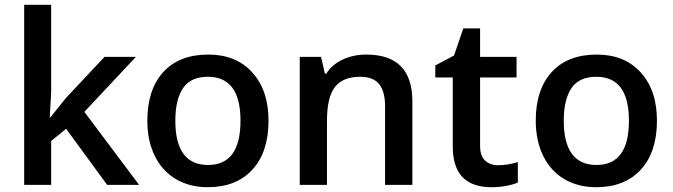

<svg xmlns="http://www.w3.org/2000/svg" viewBox="-20 -780 2841 810"><path d="M192.9 -285.2 257.8 -366.2 420.9 -540H553.2L335.9 -308.1L566.9 0H432.1L258.8 -236.8L195.8 -185.1V0H82V-759.8H195.8V-389.2L189.9 -285.2Z M1112.8 -271Q1112.8 -138.7 1044.9 -64.5Q977.1 9.8 856 9.8Q780.3 9.8 722.2 -24.4Q664.1 -58.6 632.8 -122.6Q601.6 -186.5 601.6 -271Q601.6 -402.3 668.9 -476.1Q736.3 -549.8 858.9 -549.8Q976.1 -549.8 1044.4 -474.4Q1112.8 -398.9 1112.8 -271ZM719.7 -271Q719.7 -84 857.9 -84Q994.6 -84 994.6 -271Q994.6 -456.1 856.9 -456.1Q784.7 -456.1 752.2 -408.2Q719.7 -360.4 719.7 -271Z M1719.7 0H1604.5V-332Q1604.5 -394.5 1579.3 -425.3Q1554.2 -456.1 1499.5 -456.1Q1426.8 -456.1 1393.1 -413.1Q1359.4 -370.1 1359.4 -269V0H1244.6V-540H1334.5L1350.6 -469.2H1356.4Q1380.9 -507.8 1425.8 -528.8Q1470.7 -549.8 1525.4 -549.8Q1719.7 -549.8 1719.7 -352.1Z M2080.6 -83Q2122.6 -83 2164.6 -96.2V-9.8Q2145.5 -1.5 2115.5 4.2Q2085.4 9.8 2053.2 9.8Q1890.1 9.8 1890.1 -162.1V-453.1H1816.4V-503.9L1895.5 -545.9L1934.6 -660.2H2005.4V-540H2159.2V-453.1H2005.4V-164.1Q2005.4 -122.6 2026.1 -102.8Q2046.9 -83 2080.6 -83Z M2751.5 -271Q2751.5 -138.7 2683.6 -64.5Q2615.7 9.8 2494.6 9.8Q2418.9 9.8 2360.8 -24.4Q2302.7 -58.6 2271.5 -122.6Q2240.2 -186.5 2240.2 -271Q2240.2 -402.3 2307.6 -476.1Q2375 -549.8 2497.6 -549.8Q2614.7 -549.8 2683.1 -474.4Q2751.5 -398.9 2751.5 -271ZM2358.4 -271Q2358.4 -84 2496.6 -84Q2633.3 -84 2633.3 -271Q2633.3 -456.1 2495.6 -456.1Q2423.3 -456.1 2390.9 -408.2Q2358.4 -360.4 2358.4 -271Z"/></svg>

Font: f1_31487          
Style: Regular
Weight: 600
Foundry: Ascender Corporation
Version: Version 1.10